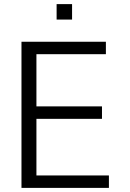

<svg xmlns="http://www.w3.org/2000/svg" viewBox="-20 -914 632 934"><path d="M255.4 -818.8V-894H330.6V-818.8ZM84.5 0V-710.9H495.1V-650.4H157.2V-396.5H476.1V-335.9H157.2V-60.5H509.8V0Z"/></svg>

Font: Ride Light
Style: Regular
Weight: 300
Version: Version 3.000